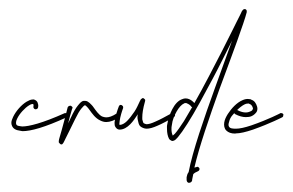

<svg xmlns="http://www.w3.org/2000/svg" viewBox="-20 -478 642 421"><path d="M51.3 -259.8C46.9 -259.8 42.5 -257.3 38.1 -254.9C26.9 -248 15.1 -234.9 8.8 -221.7C6.8 -217.3 4.9 -212.9 4.9 -208.5C4.9 -206.5 5.4 -204.1 6.3 -202.1C8.8 -195.8 15.1 -192.4 23.9 -191.4C25.9 -191.4 27.3 -190.4 29.3 -190.4C47.9 -190.4 78.1 -198.7 126 -220.7C127.9 -221.7 128.9 -223.1 128.9 -225.1C128.9 -226.1 127.9 -226.6 127.9 -227.5C127 -229.5 126 -230 124 -230H122.1C73.2 -208 43.5 -200.7 28.8 -200.7C27.8 -200.7 25.9 -201.2 24.9 -201.2C18.1 -202.1 16.6 -203.1 15.6 -205.6C14.6 -208 15.1 -212.9 17.6 -217.8C22.5 -228.5 34.7 -241.7 43.9 -247.1C48.3 -250 51.3 -250 52.2 -250L53.2 -249C54.2 -248 53.2 -246.6 53.2 -243.7V-243.2C53.2 -240.7 55.7 -238.3 58.1 -238.3C60.5 -238.3 63.5 -240.2 63.5 -242.7C64.5 -247.1 63.5 -250 62.5 -252.9C61.5 -255.9 58.6 -258.3 55.7 -259.3C54.7 -260.3 52.2 -259.8 51.3 -259.8Z M167 -256.8H163.1C158.2 -255.9 154.8 -251.5 150.4 -246.1C146 -240.7 141.1 -232.4 135.7 -220.7C132.8 -214.4 131.8 -212.4 129.4 -207.5C131.8 -217.8 134.3 -226.1 138.2 -239.7C138.2 -240.7 139.2 -240.2 139.2 -241.2C139.2 -243.7 137.2 -245.1 135.3 -246.1H133.8C131.3 -246.1 129.4 -244.6 128.4 -242.7C123 -222.2 119.1 -205.1 115.2 -192.4C113.3 -186 111.8 -181.2 110.8 -177.2C109.9 -173.3 108.9 -171.4 108.9 -168.9V-166.5C108.9 -165.5 108.9 -165.5 109.9 -164.6C110.8 -163.6 112.3 -161.6 113.3 -161.6C116.2 -160.6 116.7 -162.1 117.7 -163.1C118.7 -164.1 118.2 -164.1 119.1 -165C120.1 -167 121.6 -169.4 123.5 -173.8C127.9 -182.1 134.3 -195.8 144.5 -216.3C149.9 -227.5 154.3 -234.9 158.2 -239.7C162.1 -244.6 165 -247.1 166 -247.1C167 -247.1 167.5 -247.1 169.4 -245.1C171.4 -243.2 174.3 -240.2 176.8 -236.3C182.1 -229 189 -218.8 199.7 -213.9C203.6 -211.9 208 -210.4 212.9 -210.4C221.2 -210.4 231 -213.9 242.2 -221.2C243.2 -222.2 244.6 -223.1 244.6 -225.1C244.6 -226.1 244.1 -227.1 243.2 -228C242.2 -229 241.2 -230 239.3 -230C238.3 -230 237.3 -230.5 236.3 -229.5C226.1 -222.7 218.8 -220.7 213.4 -220.7C209.5 -220.7 206.1 -221.7 203.6 -222.7C196.3 -226.6 190.4 -235.4 185.1 -242.7C182.6 -246.6 179.2 -249.5 176.3 -252.4C173.8 -254.4 170.9 -256.8 167 -256.8Z M293.9 -262.7H291.5C290.5 -261.7 290.5 -261.2 290.5 -261.2C289.6 -260.3 289.1 -260.7 289.1 -260.7C288.1 -259.8 288.6 -259.3 288.6 -259.3C287.6 -258.3 286.6 -256.3 285.6 -253.9C283.2 -249 279.8 -240.7 274.9 -233.4C270 -226.1 263.7 -217.8 258.3 -212.4C252.9 -207 247.1 -204.1 242.2 -204.1C242.2 -205.1 241.7 -205.1 241.7 -206.1C241.7 -209 242.7 -215.3 243.7 -220.2C246.1 -231 250 -241.2 250 -241.2V-243.2C250 -245.1 248.5 -246.6 246.6 -247.6C245.6 -247.6 245.6 -248 244.6 -248C242.7 -248 241.7 -247.1 240.7 -245.1C240.7 -245.1 235.8 -232.9 233.4 -221.7C232.4 -216.3 230.5 -210 231.4 -205.1C231.4 -202.6 232.4 -200.2 234.4 -197.8C236.3 -195.3 239.3 -193.8 242.2 -193.8C251 -193.8 258.8 -198.7 265.6 -205.6C272 -211.9 277.3 -220.2 282.2 -227.5C281.2 -222.7 281.2 -218.8 282.2 -214.8C283.2 -210 284.2 -205.1 286.6 -202.1C289.1 -199.2 293.5 -197.3 297.4 -196.3C298.3 -196.3 300.3 -195.8 301.3 -195.8C308.1 -195.8 315.9 -198.2 324.7 -202.1C335.4 -206.5 347.7 -213.4 360.8 -220.7C361.8 -221.7 363.8 -223.1 363.8 -225.1C363.8 -226.1 363.8 -226.6 362.8 -227.5C361.8 -228.5 360.4 -230 358.4 -230C357.4 -230 356.9 -230.5 356 -229.5C342.8 -222.2 331.1 -215.8 320.8 -211.4C312.5 -207.5 305.7 -205.6 301.3 -205.6C300.3 -205.6 300.3 -206.1 299.3 -206.1C297.4 -207 295.9 -207 294.9 -208C293.9 -209 293 -212.4 292 -216.3V-220.7C292 -229 293.5 -239.7 297.9 -255.4C297.9 -256.3 298.3 -255.9 298.3 -256.8V-257.3V-258.8C298.3 -259.8 296.9 -260.7 295.9 -261.7C294.9 -262.7 294.9 -262.7 293.9 -262.7Z M387.2 -252C388.2 -252 389.6 -252 390.6 -251C393.1 -250 397 -248 399.9 -243.7C399.9 -243.7 400.4 -243.2 401.4 -243.2C395 -231.9 388.7 -221.2 383.3 -212.4C375 -199.7 368.2 -189.9 363.3 -184.6C361.3 -182.6 359.9 -181.6 358.9 -180.7C356.9 -184.6 356 -189.5 356 -194.8C356 -197.3 356 -201.2 356.9 -204.1C357.9 -214.4 362.3 -224.6 367.2 -233.4C372.1 -242.2 378.4 -249 383.3 -251C384.3 -252 386.2 -252 387.2 -252ZM516.1 -458C515.1 -458 515.1 -457.5 514.2 -457.5C513.2 -456.5 513.2 -457 513.2 -457C512.2 -456.1 512.2 -455.6 512.2 -455.6L510.7 -454.1C509.8 -452.1 508.3 -448.7 506.3 -444.8C502.4 -437.5 497.1 -426.3 490.2 -412.6C476.6 -385.3 457.5 -347.2 438 -310.5C427.2 -290 416.5 -270 406.2 -252C402.3 -256.3 398.9 -258.8 394.5 -260.7C389.6 -262.7 384.3 -262.7 379.9 -260.7C370.6 -257.8 363.3 -249 357.9 -238.8C352.5 -228.5 348.6 -216.8 346.7 -205.1C345.7 -201.2 346.2 -198.2 346.2 -194.3C346.2 -187 347.7 -179.2 350.6 -173.8C351.6 -171.9 354 -170.4 356 -169.4C357.9 -168.5 359.9 -168.9 361.8 -169.9C364.7 -170.9 367.2 -174.3 370.1 -177.2C375.5 -183.6 382.8 -193.8 391.1 -207C407.7 -232.9 427.2 -269.5 446.8 -306.2C462.4 -335.4 476.1 -363.8 488.8 -388.7C478 -359.4 464.8 -322.8 451.7 -286.1C427.2 -218.3 402.3 -146.5 393.6 -100.6C390.6 -96.7 390.1 -93.3 389.2 -89.4V-83.5C389.2 -81.5 389.6 -81.1 390.6 -79.1C391.6 -78.1 392.6 -77.1 394.5 -77.1C396.5 -77.1 398.4 -78.1 399.4 -79.1C401.4 -81.1 401.4 -82.5 401.4 -84.5C402.3 -88.4 402.8 -91.8 403.8 -96.2C406.2 -98.6 409.2 -100.6 414.1 -102.5C416 -103.5 417.5 -105 417.5 -107.4V-108.4C416.5 -110.4 415 -112.3 412.6 -112.3C411.6 -112.3 412.1 -111.8 411.1 -111.8C409.2 -110.8 407.2 -111.3 406.2 -110.4C416.5 -155.3 439 -220.7 461.4 -283.2C475.1 -320.8 488.8 -356.4 499.5 -386.7C510.3 -417 518.1 -439.5 521 -451.2V-452.1V-454.1C521 -455.1 520.5 -456.5 518.6 -457.5C517.6 -458.5 517.1 -458 516.1 -458Z M525.4 -251C526.4 -251 526.4 -250 527.3 -250C530.3 -249 532.7 -247.1 534.7 -240.7C534.7 -240.7 534.7 -239.3 533.7 -237.3C532.7 -235.4 530.8 -234.4 528.3 -233.4C525.9 -232.4 522.9 -231.4 519 -231.4C514.2 -231.4 508.3 -232.4 500 -236.8C504.9 -241.7 511.2 -246.6 516.1 -249C520 -251 522.9 -251 525.4 -251ZM526.4 -260.7C521.5 -261.7 516.1 -260.3 511.7 -258.3C499 -252.9 487.8 -240.7 479.5 -228C475.6 -221.7 472.7 -215.8 471.7 -209.5C470.7 -203.1 471.7 -196.3 476.1 -191.9C480.5 -187.5 486.8 -185.1 495.6 -185.1C496.6 -185.1 496.1 -185.5 497.1 -185.5C506.3 -185.5 519 -188.5 534.7 -193.8C573.2 -207.5 598.6 -220.7 598.6 -220.7C600.6 -221.7 601.1 -223.1 601.1 -225.1C601.1 -226.1 602.1 -226.6 601.1 -227.5C600.1 -229.5 598.1 -230 596.2 -230C595.2 -230 595.2 -230.5 594.2 -229.5C594.2 -229.5 569.3 -216.3 531.2 -203.1C516.6 -198.2 505.4 -195.8 497.1 -195.8C488.8 -195.8 485.4 -196.8 483.4 -198.7C481.4 -200.7 480.5 -203.1 481.4 -207.5C482.4 -211.9 483.9 -217.8 487.8 -223.1C489.7 -225.6 491.7 -227.5 493.7 -230C494.6 -229 494.1 -229 495.1 -228C504.4 -223.1 512.2 -221.2 519 -221.2C523.9 -221.2 528.3 -221.7 532.2 -223.6C536.6 -225.6 540.5 -229.5 542.5 -232.4C544.4 -235.4 544.9 -239.7 543.9 -243.7C541.5 -252 537.6 -257.3 531.2 -259.3C530.3 -260.3 528.3 -260.7 526.4 -260.7Z"/></svg>

Font: Oshawa
Style: Regular
Weight: 400
Designer: Sadat Fauzi
Foundry: Intuisi Creative
Version: Version 001.000